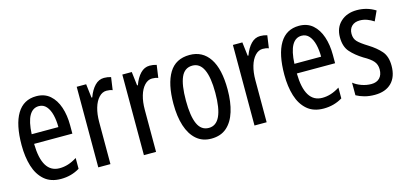

<svg xmlns="http://www.w3.org/2000/svg" viewBox="-54 -887 2616 1236"><g transform="rotate(-15 1254.0 -268.5)"><path d="M215 -546Q270 -546 306 -514.5Q342 -483 360 -429.5Q378 -376 378 -309V-253H123Q126 -59 242 -59Q271 -59 299.5 -68Q328 -77 358 -96V-24Q302 10 233 10Q165 10 123 -26.5Q81 -63 62 -125Q43 -187 43 -265Q43 -402 86.5 -474Q130 -546 215 -546ZM215 -480Q174 -480 151 -440Q128 -400 124 -317H302Q302 -361 293 -398Q284 -435 264.5 -457.5Q245 -480 215 -480Z M667 -547Q691 -547 713 -540L701 -456Q684 -463 661 -463Q633 -463 610.5 -439Q588 -415 576 -374Q564 -333 564 -280V0H483V-537H546L557 -445H562Q579 -492 605.5 -519.5Q632 -547 667 -547Z M971 -547Q995 -547 1017 -540L1005 -456Q988 -463 965 -463Q937 -463 914.5 -439Q892 -415 880 -374Q868 -333 868 -280V0H787V-537H850L861 -445H866Q883 -492 909.5 -519.5Q936 -547 971 -547Z M1417 -269Q1417 -186 1397.5 -123Q1378 -60 1338 -25Q1298 10 1235 10Q1176 10 1136 -25Q1096 -60 1076 -122.5Q1056 -185 1056 -269Q1056 -402 1100 -474.5Q1144 -547 1237 -547Q1323 -547 1370 -476.5Q1417 -406 1417 -269ZM1139 -269Q1139 -166 1162.5 -113.5Q1186 -61 1237 -61Q1335 -61 1335 -269Q1335 -476 1237 -476Q1185 -476 1162 -424.5Q1139 -373 1139 -269Z M1708 -547Q1732 -547 1754 -540L1742 -456Q1725 -463 1702 -463Q1674 -463 1651.5 -439Q1629 -415 1617 -374Q1605 -333 1605 -280V0H1524V-537H1587L1598 -445H1603Q1620 -492 1646.5 -519.5Q1673 -547 1708 -547Z M1966 -546Q2021 -546 2057 -514.5Q2093 -483 2111 -429.5Q2129 -376 2129 -309V-253H1874Q1877 -59 1993 -59Q2022 -59 2050.5 -68Q2079 -77 2109 -96V-24Q2053 10 1984 10Q1916 10 1874 -26.5Q1832 -63 1813 -125Q1794 -187 1794 -265Q1794 -402 1837.5 -474Q1881 -546 1966 -546ZM1966 -480Q1925 -480 1902 -440Q1879 -400 1875 -317H2053Q2053 -361 2044 -398Q2035 -435 2015.5 -457.5Q1996 -480 1966 -480Z M2476 -144Q2476 -70 2436 -30Q2396 10 2324 10Q2287 10 2256 1.5Q2225 -7 2202 -20V-104Q2224 -86 2256 -74.5Q2288 -63 2321 -63Q2356 -63 2376 -83.5Q2396 -104 2396 -141Q2396 -173 2377.5 -195Q2359 -217 2314 -242Q2264 -273 2233 -308.5Q2202 -344 2202 -406Q2202 -470 2243.5 -508.5Q2285 -547 2352 -547Q2419 -547 2475 -512L2445 -447Q2424 -461 2401 -469.5Q2378 -478 2353 -478Q2319 -478 2299.5 -459Q2280 -440 2280 -408Q2280 -376 2299 -356Q2318 -336 2365 -307Q2415 -276 2445.5 -241Q2476 -206 2476 -144Z"/></g></svg>

Font: Noto Sans Myanmar ExtraCondensed
Style: Regular
Weight: 400
Width: 2
Designer: Monotype Design Team
Foundry: Monotype Imaging Inc.
Version: Version 2.107; ttfautohint (v1.8.4.7-5d5b)